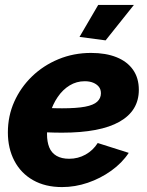

<svg xmlns="http://www.w3.org/2000/svg" viewBox="-20 -750 598 780"><path d="M232 10Q164 10 114.5 -18Q65 -46 38.5 -96.5Q12 -147 12 -212Q12 -279 38 -337Q64 -395 110 -439.5Q156 -484 217.5 -509.5Q279 -535 350 -535Q410 -535 453.5 -517.5Q497 -500 520.5 -466.5Q544 -433 544 -385Q544 -300 465.5 -255.5Q387 -211 232 -211Q202 -211 166.5 -212.5Q131 -214 93 -218L113 -316Q145 -313 174 -311.5Q203 -310 232 -310Q291 -310 325.5 -316.5Q360 -323 375 -337Q390 -351 390 -371Q390 -387 381.5 -397.5Q373 -408 358.5 -414Q344 -420 324 -420Q291 -420 263 -403Q235 -386 214.5 -356Q194 -326 182.5 -287.5Q171 -249 171 -205Q171 -174 180 -151.5Q189 -129 209.5 -117Q230 -105 261 -105Q297 -105 327.5 -122Q358 -139 377 -169L503 -129Q476 -88 432 -56.5Q388 -25 336.5 -7.5Q285 10 232 10ZM409 -586 303 -600 379 -730H524Z"/></svg>

Font: Raleway Thin ExtraBold
Style: Italic
Weight: 800
Italic angle: -12°
Version: Version 4.026